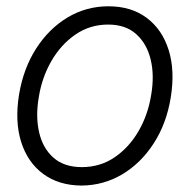

<svg xmlns="http://www.w3.org/2000/svg" viewBox="-20 -573 600 605"><path d="M236.8 11.7Q165 11.2 116 -25.1Q66.9 -61.5 46.6 -126Q26.4 -190.4 40 -274.9Q53.7 -357.4 94 -420.2Q134.3 -482.9 193.1 -518.1Q252 -553.2 321.8 -553.2Q393.6 -553.2 442.4 -516.6Q491.2 -480 511.5 -415.3Q531.7 -350.6 518.1 -266.1Q504.9 -184.1 464.6 -121.6Q424.3 -59.1 365.5 -23.9Q306.6 11.2 236.8 11.7ZM237.8 -46.4Q295.9 -46.4 341.6 -77.6Q387.2 -108.9 417 -160.6Q446.8 -212.4 456.5 -274.9Q466.8 -335.4 454.8 -385.3Q442.9 -435.1 409.4 -465.3Q376 -495.6 320.8 -495.6Q263.2 -495.6 217.3 -463.9Q171.4 -432.1 141.6 -380.1Q111.8 -328.1 102.1 -266.1Q91.8 -206.1 103.3 -156Q114.7 -106 148.4 -76.2Q182.1 -46.4 237.8 -46.4Z"/></svg>

Font: Inter Tight Light
Style: Italic
Weight: 300
Italic angle: -9.39999°
Designer: Rasmus Andersson
Foundry: rsms
Version: Version 3.004